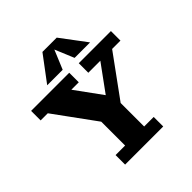

<svg xmlns="http://www.w3.org/2000/svg" viewBox="-210 -957 1113 1113"><g transform="rotate(-45 346.5 -400.5)"><path d="M542 -644.5H415L366.2 -761.7L317.4 -644.5H190.4L307.6 -800.8H424.8ZM410.2 -605.5H673.8V-527.3H605.5L418.9 -270.8V-78.1H497.1V0H184.6V-78.1H262.7V-273.7L78.1 -527.3H19.5V-605.5H332V-527.3H271.2L389.9 -364L508.8 -527.3H410.2Z"/></g></svg>

Font: Orelega One
Style: Regular
Weight: 400
Version: Version 1.1 ; ttfautohint (v1.8.3)